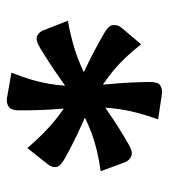

<svg xmlns="http://www.w3.org/2000/svg" viewBox="13 -528 489 555"><g transform="rotate(-90 257.5 -250.5)"><path d="M298 -67Q299 -39 288.5 -32Q278 -25 263 -27L190 -38Q212 -99 219 -146.5Q226 -194 225 -237Q224 -280 220 -327Q216 -374 216 -434Q215 -462 226 -469.5Q237 -477 251 -475L325 -462Q301 -402 293 -354.5Q285 -307 286.5 -263Q288 -219 292.5 -172Q297 -125 298 -67ZM78 -307Q53 -321 52 -333.5Q51 -346 61 -358L107 -416Q149 -367 186.5 -336.5Q224 -306 262 -285.5Q300 -265 342.5 -245Q385 -225 437 -195Q461 -182 462.5 -168.5Q464 -155 455 -144L407 -87Q367 -138 329.5 -168.5Q292 -199 253.5 -220Q215 -241 172 -260Q129 -279 78 -307ZM396 -379Q420 -393 431.5 -387.5Q443 -382 448 -368L475 -299Q411 -287 366.5 -270Q322 -253 285 -230.5Q248 -208 209.5 -181Q171 -154 119 -124Q96 -110 83.5 -115.5Q71 -121 66 -134L40 -204Q104 -213 149.5 -230Q195 -247 232.5 -270.5Q270 -294 308.5 -321.5Q347 -349 396 -379Z"/></g></svg>

Font: Marhey Light Light
Style: Regular
Weight: 300
Version: Version 1.000